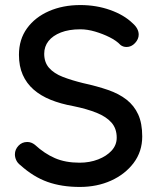

<svg xmlns="http://www.w3.org/2000/svg" viewBox="-20 -730 625 760"><path d="M296 10Q224 10 168 -10Q112 -30 61 -76Q50 -84 44.5 -95.5Q39 -107 39 -119Q39 -138 53 -153Q67 -168 88 -168Q104 -168 118 -157Q156 -122 197.5 -104Q239 -86 295 -86Q335 -86 368.5 -99Q402 -112 422 -134Q442 -156 442 -185Q442 -221 421.5 -244.5Q401 -268 362.5 -283.5Q324 -299 270 -310Q220 -319 180.5 -335Q141 -351 113 -375.5Q85 -400 70 -434Q55 -468 55 -513Q55 -574 87 -618Q119 -662 174 -686Q229 -710 298 -710Q361 -710 416 -690.5Q471 -671 505 -638Q529 -617 529 -593Q529 -575 514.5 -559.5Q500 -544 481 -544Q467 -544 457 -552Q441 -569 414 -582.5Q387 -596 356.5 -605Q326 -614 298 -614Q253 -614 221 -601.5Q189 -589 172 -567.5Q155 -546 155 -517Q155 -483 174.5 -461Q194 -439 229 -425.5Q264 -412 309 -401Q364 -389 407.5 -374Q451 -359 481 -335.5Q511 -312 527 -277Q543 -242 543 -190Q543 -130 509 -85Q475 -40 419.5 -15Q364 10 296 10Z"/></svg>

Font: Quicksand SemiBold
Style: Regular
Weight: 600
Designer: Andrew Paglinawan
Foundry: Andrew Paglinawan
Version: Version 3.006